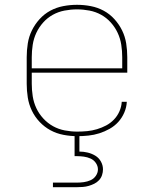

<svg xmlns="http://www.w3.org/2000/svg" viewBox="-20 -558 640 798"><path d="M301 8Q273 8 244 2.5Q215 -3 190 -16.5Q165 -30 145 -51Q125 -72 112.5 -98Q100 -124 95.5 -152.5Q91 -181 91 -210V-320Q91 -349 95.5 -377.5Q100 -406 112.5 -431.5Q125 -457 144.5 -478.5Q164 -500 189 -513.5Q214 -527 242.5 -532.5Q271 -538 300 -538Q329 -538 357.5 -532.5Q386 -527 411 -513.5Q436 -500 455.5 -478.5Q475 -457 487.5 -431.5Q500 -406 504.5 -377.5Q509 -349 509 -320V-256H112V-210Q112 -184 116 -158Q120 -132 131 -108.5Q142 -85 160 -65.5Q178 -46 200.5 -33.5Q223 -21 249 -16Q275 -11 301 -11Q322 -11 342.5 -13Q363 -15 383 -21Q403 -27 421 -36.5Q439 -46 453.5 -61Q468 -76 476.5 -95.5Q485 -115 486 -135H507Q506 -112 496.5 -90Q487 -68 471.5 -51Q456 -34 435.5 -22.5Q415 -11 393 -4Q371 3 347.5 5.5Q324 8 301 8ZM112 -274H488V-320Q488 -346 484 -372Q480 -398 469 -421.5Q458 -445 440.5 -464.5Q423 -484 400.5 -496.5Q378 -509 352 -514Q326 -519 300 -519Q274 -519 248 -514Q222 -509 199.5 -496.5Q177 -484 159.5 -464.5Q142 -445 131 -421.5Q120 -398 116 -372Q112 -346 112 -320ZM200 220V201H300Q314 201 328.5 199Q343 197 356.5 191Q370 185 378.5 172.5Q387 160 387 146Q387 132 378.5 119.5Q370 107 356.5 101Q343 95 328.5 93Q314 91 300 91H290V0H310V72Q327 72 344 76Q361 80 376 89Q391 98 399.5 113.5Q408 129 408 146Q408 158 404 170Q400 182 391.5 191Q383 200 372 205.5Q361 211 349 214.5Q337 218 324.5 219Q312 220 300 220Z"/></svg>

Font: Iosevka Curly Thin Extended
Style: Regular
Weight: 100
Width: 7
Monospace: yes
Designer: Belleve Invis
Foundry: Belleve Invis
Version: Version 11.1.0; ttfautohint (v1.8.3)